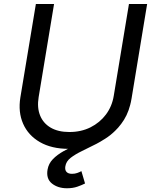

<svg xmlns="http://www.w3.org/2000/svg" viewBox="-20 -748 784 980"><path d="M330.6 11.7Q243.2 11.7 183.6 -22.7Q124 -57.1 97.9 -116.7Q71.8 -176.3 84 -251L163.1 -727.5H255.9L177.2 -252Q168.5 -198.7 184.6 -158.7Q200.7 -118.7 238.8 -96.4Q276.9 -74.2 334 -74.2Q394 -74.2 441.9 -98.1Q489.7 -122.1 520.8 -163.6Q551.8 -205.1 560.5 -258.3L638.2 -727.5H731L651.4 -244.6Q639.2 -169.4 595 -111.6Q550.8 -53.7 482.9 -21Q415 11.7 330.6 11.7ZM321.8 212.9Q275.4 212.9 245.1 188.7Q214.8 164.6 222.7 117.7Q228 86.9 249.8 64.5Q271.5 42 304.2 23.7Q336.9 5.4 375.2 -12.2Q413.6 -29.8 452.1 -50.3Q490.7 -70.8 524.7 -97.4Q558.6 -124 582.8 -160.6Q606.9 -197.3 615.2 -247.6L651.4 -244.6Q640.6 -180.7 613 -136.7Q585.4 -92.8 548.6 -63.5Q511.7 -34.2 472.4 -13.9Q433.1 6.3 398.4 22.9Q363.8 39.6 340.6 57.6Q317.4 75.7 313.5 101.1Q310.5 119.1 319.3 129.2Q328.1 139.2 347.7 139.2Q362.3 139.2 374.5 134.8Q386.7 130.4 395.5 125.5L414.1 188.5Q397.9 196.8 375 204.8Q352.1 212.9 321.8 212.9Z"/></svg>

Font: Inter
Style: Italic
Weight: 400
Italic angle: -9.3988°
Designer: Rasmus Andersson
Foundry: rsms
Version: Version 4.001;git-66647c0bb